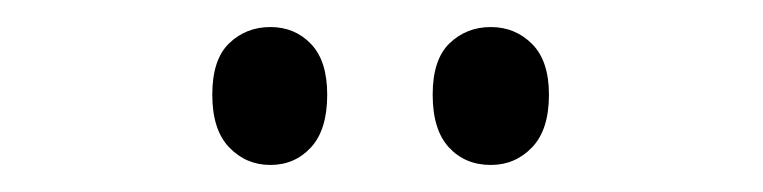

<svg xmlns="http://www.w3.org/2000/svg" viewBox="-20 -738 564 142"><path d="M137 -668Q137 -694 149.5 -706Q162 -718 180 -718Q198 -718 210 -705.5Q222 -693 222 -668Q222 -642 210 -629Q198 -616 180 -616Q162 -616 149.5 -629Q137 -642 137 -668ZM300 -668Q300 -694 312.5 -706Q325 -718 343 -718Q361 -718 373.5 -705.5Q386 -693 386 -668Q386 -642 373.5 -629Q361 -616 343 -616Q324 -616 312 -629Q300 -642 300 -668Z"/></svg>

Font: Noto Sans Lao ExtraCondensed
Style: Regular
Weight: 400
Width: 2
Designer: Monotype Design Team
Foundry: Monotype Imaging Inc.
Version: Version 2.004; ttfautohint (v1.8.4.7-5d5b)